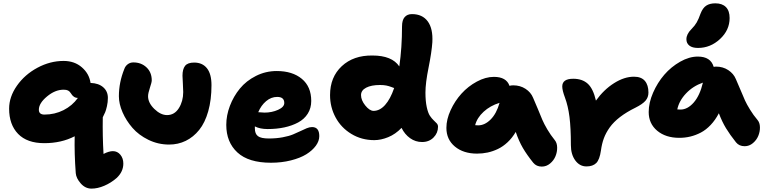

<svg xmlns="http://www.w3.org/2000/svg" viewBox="-20 -907 4554 1141"><path d="M523.9 213.9Q486.8 213.9 459.7 182.9Q432.6 151.9 430.2 122.1Q421.4 5.9 423.8 -97.2Q344.7 -56.2 243.2 -56.2Q141.1 -56.2 87.6 -111.3Q34.2 -166.5 34.2 -261.2Q34.2 -331.5 80.6 -397.7Q127 -463.9 202.4 -504.4Q277.8 -544.9 357.9 -544.9Q422.9 -544.9 466.6 -506.8Q510.3 -468.8 518.1 -414.1Q565.9 -412.6 593.5 -388.4Q621.1 -364.3 621.1 -325.2Q621.1 -299.8 615.5 -275.6Q609.9 -251.5 605.2 -240.5Q600.6 -229.5 590.8 -210Q588.9 -98.6 595.2 7.8Q627.4 -8.8 650.9 -8.8Q677.7 -8.8 695.3 12.5Q712.9 33.7 712.9 64.9Q712.9 113.8 672.9 150.9Q639.2 180.2 599.6 197Q560.1 213.9 523.9 213.9ZM210.9 -254.9Q210.9 -226.1 244.1 -226.1Q305.2 -226.1 357.4 -252.4Q409.7 -278.8 442.9 -325.2H441.9Q417 -325.2 400.9 -353Q394 -364.3 384.5 -369.1Q375 -374 357.9 -374Q307.6 -374 259.3 -333.7Q210.9 -293.5 210.9 -254.9Z M984.9 -47.9Q919.9 -47.9 862.3 -75.9Q804.7 -104 767.3 -147Q730 -189.9 708.3 -239.7Q686.5 -289.6 686.5 -335Q686.5 -417.5 718.8 -497.1Q724.6 -514.2 739 -525.1Q753.4 -536.1 772.5 -536.1Q819.3 -536.1 850.6 -506.6Q881.8 -477.1 881.8 -429.2Q881.8 -418 870.8 -385.3Q859.9 -352.5 859.9 -335Q859.9 -295.9 897.2 -259.5Q934.6 -223.1 972.7 -223.1Q1017.1 -223.1 1043 -264.4Q1068.8 -305.7 1068.8 -359.9Q1068.8 -380.9 1066.7 -411.4Q1064.5 -441.9 1064.5 -457Q1064.5 -496.1 1079.8 -515.6Q1095.2 -535.2 1133.8 -535.2Q1183.1 -535.2 1210 -501.2Q1236.8 -467.3 1236.8 -400.9Q1236.8 -314 1217.5 -245.8Q1198.2 -177.7 1163.8 -135Q1129.4 -92.3 1084 -70.1Q1038.6 -47.9 984.9 -47.9Z M1590.3 60.1Q1457 60.1 1390.9 -1Q1324.7 -62 1324.7 -165Q1324.7 -221.2 1346.2 -277.8Q1367.7 -334.5 1405.5 -380.6Q1443.4 -426.8 1501 -455.8Q1558.6 -484.9 1624.5 -484.9Q1717.8 -484.9 1773.7 -438.5Q1829.6 -392.1 1829.6 -307.1Q1829.6 -264.2 1808.8 -231.4Q1788.1 -198.7 1751.7 -179.2Q1715.3 -159.7 1669.7 -149.9Q1624 -140.1 1570.3 -140.1Q1524.9 -140.1 1494.6 -155.8V-144Q1494.6 -111.8 1512.9 -97.9Q1531.2 -84 1577.6 -84Q1622.1 -84 1659.7 -91.1Q1697.3 -98.1 1721.4 -108.2Q1745.6 -118.2 1765.4 -127.9Q1785.2 -137.7 1802.5 -144.8Q1819.8 -151.9 1834.5 -151.9Q1877.4 -151.9 1877.4 -98.1Q1877.4 -68.8 1856.9 -40.8Q1836.4 -12.7 1800.3 9.8Q1764.2 32.2 1709 46.1Q1653.8 60.1 1590.3 60.1ZM1627.4 -331.1Q1591.3 -331.1 1561.5 -305.9Q1531.7 -280.8 1514.6 -240.2Q1539.1 -237.8 1551.8 -237.8Q1595.7 -237.8 1632.6 -254.4Q1669.4 -271 1669.4 -294.9Q1669.4 -331.1 1627.4 -331.1Z M2204.1 -74.2Q2128.9 -74.2 2068.1 -111.1Q2007.3 -147.9 1974.4 -209Q1941.4 -270 1941.4 -341.8Q1941.4 -448.7 2011 -513.7Q2080.6 -578.6 2193.4 -577.1Q2309.6 -577.1 2353 -512.2Q2369.1 -624 2369.1 -750Q2369.1 -787.6 2384.8 -805.4Q2400.4 -823.2 2428.2 -823.2Q2490.2 -823.2 2522 -780Q2553.7 -736.8 2549.3 -655.8Q2545.4 -597.7 2526.9 -505.6Q2508.3 -413.6 2508.3 -356.9Q2508.3 -305.7 2516.1 -270.3Q2523.9 -234.9 2534.9 -218.8Q2545.9 -202.6 2556.6 -192.6Q2567.4 -182.6 2575.2 -174.1Q2583 -165.5 2583 -153.8Q2583 -116.7 2556.4 -89.8Q2529.8 -63 2488.3 -63Q2449.2 -63 2417.2 -85.7Q2385.3 -108.4 2366.2 -147Q2330.1 -109.4 2286.9 -91.8Q2243.7 -74.2 2204.1 -74.2ZM2125.5 -341.8Q2125.5 -311.5 2150.6 -280.3Q2175.8 -249 2199.2 -248Q2236.8 -248 2268.3 -283Q2299.8 -317.9 2322.3 -383.8Q2318.8 -384.8 2305.2 -390.1Q2291.5 -395.5 2275.9 -398.7Q2260.3 -401.9 2238.3 -401.9Q2186.5 -401.9 2156 -386Q2125.5 -370.1 2125.5 -341.8Z M2814.9 5.9Q2733.9 5.9 2683.3 -36.1Q2632.8 -78.1 2632.8 -147Q2632.8 -197.8 2658 -252.4Q2683.1 -307.1 2722.4 -350.6Q2761.7 -394 2813.7 -422.1Q2865.7 -450.2 2915 -450.2Q2989.3 -450.2 3007.8 -397Q3018.1 -399.9 3029.8 -399.9Q3071.3 -399.9 3103 -379.2Q3134.8 -358.4 3147.9 -326.2Q3159.7 -300.3 3176.3 -259.5Q3192.9 -218.8 3202.9 -195.1Q3212.9 -171.4 3232.4 -138.2Q3252 -105 3276.9 -74.2Q3290.5 -57.6 3291 -30.8Q3291.5 -3.9 3281.2 21.2Q3271 46.4 3249 64.7Q3227.1 83 3199.7 83Q3167.5 83 3148.9 60.1Q3110.8 12.7 3087.2 -27.8Q3063.5 -68.4 3044.9 -123Q3023.9 -87.4 2996.6 -61.8Q2969.2 -36.1 2939 -21.7Q2908.7 -7.3 2878.2 -0.7Q2847.7 5.9 2814.9 5.9ZM2821.8 -162.1Q2860.8 -162.1 2895.8 -197Q2930.7 -231.9 2948.7 -295.9Q2893.1 -278.8 2854 -242.9Q2814.9 -207 2803.7 -163.1Q2809.6 -162.1 2821.8 -162.1Z M3465.3 82Q3424.8 82 3398.7 46.4Q3372.6 10.7 3372.6 -44.9Q3372.6 -146.5 3364.3 -211.9Q3356 -277.3 3337.4 -327.1Q3321.3 -370.1 3321.3 -393.1Q3321.3 -439 3386.7 -439Q3439.9 -439 3472.4 -409.9Q3504.9 -380.9 3521.5 -309.1Q3568.4 -374.5 3629.2 -412.8Q3689.9 -451.2 3747.6 -451.2Q3791 -451.2 3812.3 -426.3Q3833.5 -401.4 3833.5 -356.9Q3833.5 -328.6 3815.9 -308.3Q3798.3 -288.1 3756.3 -267.1Q3702.6 -240.7 3664.6 -211.4Q3626.5 -182.1 3603.5 -149.9Q3580.6 -117.7 3568.6 -85.2Q3556.6 -52.7 3551.3 -13.2Q3543.5 42 3523.2 62Q3502.9 82 3465.3 82Z M4127.9 -622.1Q4094.2 -622.1 4076.7 -636Q4059.1 -649.9 4059.1 -673.8Q4059.1 -704.1 4088.9 -733.9Q4108.9 -753.9 4120.4 -773.9Q4131.8 -793.9 4143.1 -826.2Q4156.2 -859.9 4177 -873.5Q4197.8 -887.2 4231 -887.2Q4272 -887.2 4293.9 -865Q4315.9 -842.8 4315.9 -799.8Q4315.9 -728 4258.8 -675Q4201.7 -622.1 4127.9 -622.1ZM4017.1 -87.9Q3936 -87.9 3885.5 -130.1Q3835 -172.4 3835 -241.2Q3835 -296.4 3861.1 -356.2Q3887.2 -416 3927.7 -462.9Q3968.3 -509.8 4022 -540.3Q4075.7 -570.8 4127 -570.8Q4203.6 -570.8 4221.2 -509.8Q4223.6 -509.8 4228 -510.5Q4232.4 -511.2 4234.9 -511.2Q4276.4 -511.2 4308.1 -490.2Q4339.8 -469.2 4353 -437Q4363.8 -413.6 4380.6 -372.6Q4397.5 -331.5 4407.5 -309.6Q4417.5 -287.6 4437.3 -255.4Q4457 -223.1 4481.9 -193.8Q4495.6 -177.7 4496.1 -151.1Q4496.6 -124.5 4486.3 -99.6Q4476.1 -74.7 4454.3 -56.4Q4432.6 -38.1 4405.3 -38.1Q4372.6 -38.1 4354 -61Q4317.9 -106.4 4294.4 -145Q4271 -183.6 4252 -233.9Q4231 -193.8 4203.4 -164.6Q4175.8 -135.3 4144.8 -119.1Q4113.8 -103 4082.3 -95.5Q4050.8 -87.9 4017.1 -87.9ZM4023.9 -255.9Q4065.9 -255.9 4102.5 -297.6Q4139.2 -339.4 4157.2 -416Q4098.1 -395.5 4056.9 -351.8Q4015.6 -308.1 4004.9 -256.8Q4010.7 -255.9 4023.9 -255.9Z"/></svg>

Font: Shantell Sans Irregular Bouncy
Style: Regular
Weight: 800
Designer: Stephen Nixon, Anya Danilova, Shantell Martin
Foundry: Arrow Type
Version: Version 1.006;[9816181b4]